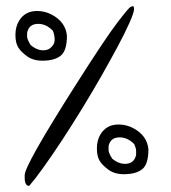

<svg xmlns="http://www.w3.org/2000/svg" viewBox="-20 -609 559 626"><path d="M307.6 -170.9Q327.1 -203.1 366.2 -203.1Q391.6 -203.1 414.1 -191.4Q460 -167 463.9 -122.1Q463.9 -73.2 443.4 -57.1Q422.9 -41 383.8 -41Q353.5 -41 333.5 -55.7Q313.5 -70.3 304.7 -85Q295.9 -99.6 295.9 -125.5Q295.9 -151.4 307.6 -170.9ZM418 -138.7Q396.5 -161.1 370.1 -161.1Q339.8 -161.1 334 -132.8Q334 -128.9 334 -119.6Q334 -110.4 345.7 -91.8Q363.3 -77.1 380.9 -75.2Q416 -71.3 423.8 -103.5Q423.8 -108.4 423.8 -116.7Q423.8 -125 418 -138.7ZM42 -541Q61.5 -573.2 100.6 -573.2Q126 -573.2 148.4 -561.5Q194.3 -537.1 198.2 -492.2Q198.2 -443.4 177.7 -427.2Q157.2 -411.1 118.2 -411.1Q87.9 -411.1 67.9 -425.8Q47.9 -440.4 39.1 -455.1Q30.3 -469.7 30.3 -495.6Q30.3 -521.5 42 -541ZM152.3 -508.8Q130.9 -531.2 104.5 -531.2Q74.2 -531.2 68.4 -502Q68.4 -499 68.4 -489.7Q68.4 -480.5 80.1 -461.9Q97.7 -447.3 114.7 -445.3Q131.8 -443.4 142.6 -451.2Q158.2 -462.9 158.2 -479Q158.2 -495.1 152.3 -508.8ZM75.2 -2.9Q60.5 -2.9 60.5 -29.3V-38.1Q60.5 -70.3 225.6 -330.1Q324.2 -485.4 362.8 -535.6Q401.4 -585.9 405.3 -585.9Q410.2 -588.9 413.6 -588.9Q417 -588.9 417 -578.6Q417 -568.4 401.9 -534.2Q386.7 -500 362.8 -455.6Q338.9 -411.1 310.1 -360.4Q281.2 -309.6 248.5 -256.3Q215.8 -203.1 184.6 -155.3Q113.3 -46.9 75.2 -2.9Z"/></svg>

Font: Architects Daughter
Style: Regular
Weight: 400
Designer: Kimberly Geswein
Foundry: Kimberly Geswein
Version: Version 1.003 2010